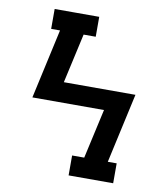

<svg xmlns="http://www.w3.org/2000/svg" viewBox="-82 -805 765 874"><g transform="rotate(10 300.0 -367.5)"><path d="M294 0V-92H350L401 -321H70L141 -643H100V-735Q151 -735 203 -735Q255 -735 306 -735V-643H250L199 -414H530L459 -92H500V0Z"/></g></svg>

Font: Iosevka Curly Slab SmBdEx
Style: Regular
Weight: 600
Width: 7
Monospace: yes
Designer: Belleve Invis
Foundry: Belleve Invis
Version: Version 11.1.0; ttfautohint (v1.8.3)